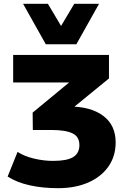

<svg xmlns="http://www.w3.org/2000/svg" viewBox="-20 -794 668 1006"><path d="M284 192Q204 192 136 177Q68 162 20 131L72 2Q108 25 158.5 37Q209 49 258 49Q331 49 363.5 29Q396 9 396 -34Q396 -78 359.5 -95.5Q323 -113 248 -113H152L151 -204L398 -408L387 -362H49V-506H551V-383L333 -205L282 -236H341Q456 -236 521 -187Q586 -138 586 -48Q586 24 548.5 78Q511 132 443 162Q375 192 284 192ZM220 -562 101 -774H231L300 -658L369 -774H499L380 -562Z"/></svg>

Font: Nunito Sans 7pt Black
Style: Regular
Weight: 900
Designer: Vernon Adams
Foundry: Vernon Adams
Version: Version 3.101;gftools[0.9.27]